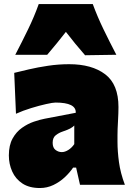

<svg xmlns="http://www.w3.org/2000/svg" viewBox="-20 -927 661 963"><path d="M180.2 16.1Q127 16.1 92.5 -6.6Q58.1 -29.3 41.3 -66.7Q24.4 -104 24.4 -147.5Q24.4 -198.7 43.2 -232.4Q62 -266.1 90.6 -286.1Q119.1 -306.2 149.9 -316.7Q180.7 -327.1 204.1 -331.5L359.9 -361.3Q362.8 -412.6 258.3 -412.6Q245.1 -412.6 211.2 -405Q177.2 -397.5 136 -384.8Q94.7 -372.1 60.1 -356.4L51.3 -561.5Q81.1 -568.8 125 -579.1Q168.9 -589.4 221.2 -597.2Q273.4 -605 327.1 -605Q440.9 -605 507.6 -554.4Q574.2 -503.9 574.2 -390.1Q574.2 -360.4 571.8 -318.8Q569.3 -277.3 569.3 -248V-216.3Q569.3 -168 576.7 -113.8Q584 -59.6 606.4 0H381.3L361.8 -86.4H346.7Q330.1 -61.5 304.7 -37.8Q279.3 -14.2 247.6 1Q215.8 16.1 180.2 16.1ZM290 -164.1Q305.7 -164.1 323 -175Q340.3 -186 352.5 -204.1V-297.4Q344.7 -289.6 333 -283Q321.3 -276.4 293.9 -267.1Q275.9 -261.2 260 -249Q244.1 -236.8 244.1 -210.9Q244.1 -186 258.5 -175Q272.9 -164.1 290 -164.1ZM406.7 -649.9Q381.3 -678.7 357.4 -708Q333.5 -737.3 310.5 -767.1Q288.1 -738.3 264.6 -709.5Q241.2 -680.7 216.8 -652.3H56.6Q89.8 -715.8 120.8 -779.8Q151.9 -843.8 174.3 -906.7H445.3Q468.3 -843.8 499.3 -779.8Q530.3 -715.8 563.5 -652.3Z"/></svg>

Font: Pinar-DS3-FD Black
Style: Regular
Weight: 900
Designer: Amin Abedi
Version: Version 3.000